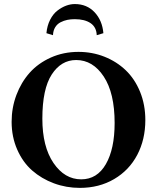

<svg xmlns="http://www.w3.org/2000/svg" viewBox="-20 -913 770 943"><path d="M354 -618.2Q280.3 -618.2 234.1 -547.1Q188 -476.1 188 -330.1Q188 -192.9 242.7 -112.5Q297.4 -32.2 378.9 -32.2Q457 -32.2 500 -106.9Q543 -181.6 543 -309.1Q543 -456.1 489.5 -537.1Q436 -618.2 354 -618.2ZM693.8 -323.2Q693.8 -228 654.1 -152.3Q614.3 -76.7 540.5 -33.4Q466.8 9.8 372.1 9.8Q305.2 9.8 244.6 -12.7Q184.1 -35.2 137.9 -75.7Q91.8 -116.2 64.5 -178.5Q37.1 -240.7 37.1 -314.9Q37.1 -383.8 60.5 -446.3Q84 -508.8 125.7 -555.7Q167.5 -602.5 229.7 -630.4Q292 -658.2 365.2 -658.2Q433.1 -658.2 492.9 -634.5Q552.7 -610.8 597.4 -568.1Q642.1 -525.4 668 -461.9Q693.8 -398.4 693.8 -323.2ZM487.8 -750 455.1 -740.2Q453.6 -779.8 424.8 -799.3Q396 -818.8 347.2 -818.8Q327.6 -818.8 310.8 -815.4Q293.9 -812 277.6 -803.7Q261.2 -795.4 251.2 -779.3Q241.2 -763.2 240.2 -740.2L208 -750Q211.4 -787.1 226.3 -816.2Q241.2 -845.2 262.5 -861.3Q283.7 -877.4 305.2 -885.3Q326.7 -893.1 347.2 -893.1Q406.7 -893.1 444.6 -852.8Q482.4 -812.5 487.8 -750Z"/></svg>

Font: Common Serif
Style: Bold
Weight: 700
Designer: Philipp H. Poll, Khaled Hosny
Foundry: Stefan Peev, Context Ltd.
Version: Version 1.026